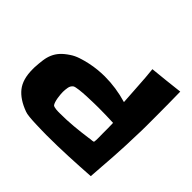

<svg xmlns="http://www.w3.org/2000/svg" viewBox="-174 -940 1123 1123"><g transform="rotate(45 387.5 -378.5)"><path d="M719.7 -543Q719.7 -502 719.7 -461.9Q719.7 -421.9 717.8 -380.9Q715.8 -291 710 -202.6Q704.1 -114.3 697.3 -25.4Q608.4 -19.5 521.5 -15.6Q434.6 -11.7 345.7 -11.7Q334 -11.7 308.6 -12.2Q283.2 -12.7 254.4 -13.7Q225.6 -14.6 200.2 -17.1Q174.8 -19.5 163.1 -24.4Q87.9 -51.8 51.3 -98.1Q14.6 -144.5 14.6 -226.6V-242.2Q16.6 -278.3 20.5 -306.6Q24.4 -335 34.7 -358.4Q44.9 -381.8 63 -401.9Q81.1 -421.9 112.3 -442.4Q133.8 -457 163.1 -466.8Q192.4 -476.6 224.1 -483.4Q255.9 -490.2 286.6 -493.2Q317.4 -496.1 342.8 -496.1Q389.6 -496.1 436 -489.3Q482.4 -482.4 528.3 -468.8Q523.4 -533.2 520 -596.2Q516.6 -659.2 509.8 -722.7Q562.5 -727.5 614.3 -733.4Q666 -739.3 717.8 -745.1Q718.8 -694.3 719.2 -644Q719.7 -593.8 719.7 -543ZM570.3 -248Q570.3 -270.5 570.3 -293Q570.3 -315.4 569.3 -337.9Q507.8 -340.8 446.3 -340.8Q437.5 -340.8 409.2 -340.3Q380.9 -339.8 349.1 -338.4Q317.4 -336.9 290 -333.5Q262.7 -330.1 254.9 -325.2Q240.2 -314.5 236.8 -294.9Q233.4 -275.4 233.4 -258.8Q233.4 -251 234.4 -237.8Q235.4 -224.6 237.8 -210.4Q240.2 -196.3 244.1 -184.1Q248 -171.9 252.9 -166Q255.9 -163.1 263.2 -161.1Q270.5 -159.2 279.3 -158.2Q288.1 -157.2 296.4 -157.2Q304.7 -157.2 309.6 -157.2Q365.2 -157.2 419.9 -162.1Q474.6 -167 530.3 -174.8Q538.1 -176.8 548.8 -177.2Q559.6 -177.7 568.4 -180.7V-182.6Q568.4 -183.6 569.3 -184.6Q571.3 -200.2 570.8 -215.8Q570.3 -231.4 570.3 -248Z"/></g></svg>

Font: Slackey
Style: Regular
Weight: 400
Designer: Squid
Foundry: Font Diner, Inc DBA Sideshow
Version: Version 1.000